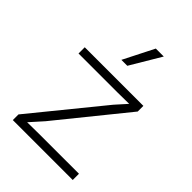

<svg xmlns="http://www.w3.org/2000/svg" viewBox="-216 -839 938 938"><g transform="rotate(45 252.5 -370.5)"><path d="M49 -39 343 -400 395 -458 316 -457H46V-500H451V-461L166 -109L106 -42L196 -43H463V0H49ZM351 -741 257 -583H216L296 -741Z"/></g></svg>

Font: Work Sans Light
Style: Regular
Weight: 300
Designer: Wei Huang
Foundry: Wei Huang
Version: Version 1.500